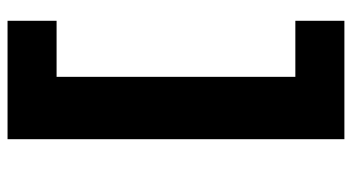

<svg xmlns="http://www.w3.org/2000/svg" viewBox="-232 -546 933 509"><g transform="rotate(90 234.5 -291.5)"><path d="M349 -738V155H183.7V-738ZM226.6 25V155H35.1V25ZM226.6 -738V-608H35.1V-738Z"/></g></svg>

Font: REM Medium
Style: Regular
Weight: 500
Designer: Octavio Pardo
Foundry: Ashler Design
Version: Version 1.005;gftools[0.9.28]